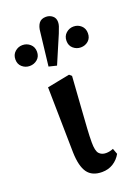

<svg xmlns="http://www.w3.org/2000/svg" viewBox="-173 -863 685 943"><g transform="rotate(-20 169.5 -391.5)"><path d="M192 14Q140 14 116 -19.5Q92 -53 90 -126L84 -468L202 -491L214 -480Q207 -379 202.5 -315Q198 -251 195.5 -211Q193 -171 193 -140Q193 -96 206 -81.5Q219 -67 242 -67Q261 -67 280 -75L291 -45Q276 -18 250.5 -2Q225 14 192 14ZM36 -597Q14 -597 -3 -611.5Q-20 -626 -20 -651Q-20 -676 -3 -691Q14 -706 36 -706Q59 -706 76 -691Q93 -676 93 -651Q93 -626 76 -611.5Q59 -597 36 -597ZM162 -553 121 -563 141 -736Q143 -764 155 -780.5Q167 -797 192 -797Q211 -797 225.5 -785.5Q240 -774 240 -753Q240 -742 236.5 -731.5Q233 -721 224 -698ZM303 -597Q281 -597 264 -611.5Q247 -626 247 -651Q247 -676 264 -691Q281 -706 303 -706Q326 -706 342.5 -691Q359 -676 359 -651Q359 -626 342.5 -611.5Q326 -597 303 -597Z"/></g></svg>

Font: Source Serif 4 Semibold
Style: Regular
Weight: 600
Designer: Frank Grießhammer
Foundry: Adobe
Version: Version 4.005;hotconv 1.1.0;makeotfexe 2.6.0